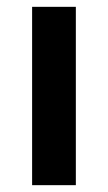

<svg xmlns="http://www.w3.org/2000/svg" viewBox="-20 -542 316 562"><path d="M202 0V-522H74V0Z"/></svg>

Font: IBM Plex Thai Looped SemiBold
Style: Regular
Weight: 600
Designer: Mike Abbink, Paul van der Laan, Pieter van Rosmalen, Ben Mitchell, Mark Frömberg
Foundry: Bold Monday
Version: Version 1.0